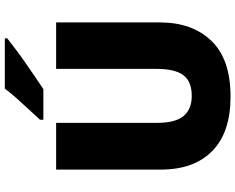

<svg xmlns="http://www.w3.org/2000/svg" viewBox="-110 -950 977 797"><g transform="rotate(-90 378.5 -551.5)"><path d="M684 -377Q684 -242 607.5 -162.5Q531 -83 376 -83Q228 -83 150.5 -158.5Q73 -234 73 -373V-807H267V-388Q267 -312 295.5 -278Q324 -244 379 -244Q438 -244 464.5 -278.5Q491 -313 491 -389V-807H684ZM618 -1010Q600 -996 573 -975.5Q546 -955 515 -933.5Q484 -912 455.5 -892.5Q427 -873 407 -860H280V-874Q297 -893 321 -918.5Q345 -944 369 -971Q393 -998 409 -1020H618Z"/></g></svg>

Font: Noto Sans Kannada UI Black
Style: Regular
Weight: 900
Designer: Jelle Bosma - Monotype Design Team
Foundry: Monotype Imaging Inc.
Version: Version 2.005; ttfautohint (v1.8.4.7-5d5b)